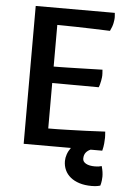

<svg xmlns="http://www.w3.org/2000/svg" viewBox="-57 -705 612 920"><g transform="rotate(5 249.0 -245.0)"><path d="M77.1 -663.1H457.5Q457.5 -659.7 458 -655.8Q458.5 -652.3 458.7 -648.2Q459 -644 459 -639.2Q459 -630.9 455.8 -614Q452.6 -597.2 441.9 -575.2Q401.4 -576.7 357.9 -578.1Q320.8 -579.1 275.9 -580.3Q231 -581.5 188 -581.5V-381.3Q202.1 -381.3 220 -381.6Q237.8 -381.8 257.1 -382.3Q276.4 -382.8 295.9 -383.3Q315.4 -383.8 334 -384.3Q377 -385.7 422.4 -386.7Q422.4 -382.8 422.9 -378.4Q423.3 -374.5 423.6 -369.4Q423.8 -364.3 423.8 -358.9Q423.8 -356.4 423.1 -349.4Q422.4 -342.3 420.7 -333.5Q418.9 -324.7 416.7 -315.9Q414.6 -307.1 411.6 -301.3Q366.2 -301.3 324.2 -301.8Q306.2 -301.8 287.1 -301.8Q268.1 -301.8 250.2 -302Q232.4 -302.2 216.3 -302.2Q200.2 -302.2 188 -302.2V-83.5Q231 -83.5 278.6 -85Q326.2 -86.4 367.2 -87.9Q415 -89.8 461.4 -92.3Q461.4 -87.9 461.9 -83Q462.4 -79.1 462.6 -73.5Q462.9 -67.9 462.9 -62.5Q462.9 -52.2 461.4 -35.6Q460 -19 455.1 0H399.4Q385.3 5.4 376.5 16.6Q367.7 27.8 367.7 45.9Q367.7 60.5 383.3 69.3Q398.9 78.1 426.8 78.1Q436.5 78.1 443.6 77.1Q450.7 76.2 459 73.7Q463.4 89.4 465.1 101.3Q466.8 113.3 466.8 123.5Q466.8 133.8 465.6 142.1Q464.4 150.4 463.4 155.8Q461.9 162.6 460.4 167.5Q455.1 168.9 448.7 170.4Q436.5 172.9 418.9 172.9Q385.7 172.9 360.1 164.8Q334.5 156.7 316.9 142.3Q299.3 127.9 290.3 108.2Q281.2 88.4 281.2 64.9Q281.2 49.3 286.9 32.7Q292.5 16.1 304.2 0H77.1Z"/></g></svg>

Font: Basic
Style: Regular
Weight: 400
Designer: Magnus Gaarde
Foundry: Magnus Gaarde
Version: Version 1.003; ttfautohint (v1.1) -l 6 -r 16 -G 0 -x 16 -D l